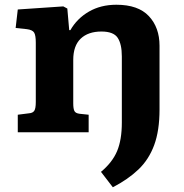

<svg xmlns="http://www.w3.org/2000/svg" viewBox="-20 -558 775 810"><path d="M471 -538Q563 -538 608 -490Q653 -442 653 -365V-96Q653 -7 630.5 54Q608 115 564 157Q520 199 456 232L406 167Q454 127 474 79.5Q494 32 494 -41V-320Q494 -372 476.5 -398.5Q459 -425 408 -425Q352 -425 320.5 -395Q289 -365 289 -305V-122Q289 -99 294 -89.5Q299 -80 316 -78L354 -74V0H55V-74L102 -80Q118 -81 124.5 -90.5Q131 -100 131 -128V-378Q131 -409 124 -420.5Q117 -432 93 -435L46 -440L55 -518L247 -531L264 -522L272 -431H277Q305 -480 355 -509Q405 -538 471 -538Z"/></svg>

Font: Literata 7pt
Style: Bold
Weight: 700
Designer: Latin by Veronika Burian and Jose Scaglione. Greek by Irene Vlachou. Cyrillic by Vera Evstafieva.
Foundry: TypeTogether
Version: Version 3.002